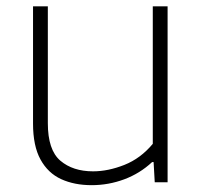

<svg xmlns="http://www.w3.org/2000/svg" viewBox="-20 -560 624 590"><path d="M261.5 9Q208.5 9 168 -9.5Q127.5 -28 104.5 -69.8Q81.5 -111.5 81.5 -180.5V-540.5H127V-181.5Q127 -99 165.5 -66.2Q204 -33.5 266 -33.5Q312 -33.5 362 -53.2Q412 -73 449.5 -118V-540.5H495V0H455.5L452 -62H447.5Q410 -27 361.8 -9Q313.5 9 261.5 9Z"/></svg>

Font: Encode Sans SemiExpanded SemiExpanded ExtraLight
Style: Regular
Weight: 200
Width: 6
Designer: Multiple Designers
Foundry: Impallari Type
Version: Version 3.000; ttfautohint (v1.8.3) -l 8 -r 50 -G 200 -x 14 